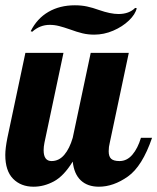

<svg xmlns="http://www.w3.org/2000/svg" viewBox="-28 -700 595 726"><path d="M236 -589Q213 -597 195.5 -601.5Q178 -606 160 -606Q123 -606 94 -580L88 -582Q112 -630 155 -655Q198 -680 255 -680Q280 -680 301 -675.5Q322 -671 347 -662Q390 -647 420 -647Q460 -647 483 -670L489 -669Q484 -646 459.5 -622.5Q435 -599 400 -584Q365 -569 328 -569Q305 -569 284 -574Q263 -579 236 -589ZM-8 -114Q-8 -139 0 -179L68 -500H212L140 -160Q137 -145 137 -132Q137 -91 167 -91Q195 -91 215 -114.5Q235 -138 247 -179L315 -500H459L387 -160Q383 -145 383 -128Q383 -108 392.5 -99.5Q402 -91 424 -91Q452 -91 472.5 -115Q493 -139 505 -179H547Q510 -71 455.5 -32.5Q401 6 346 6Q303 6 277.5 -18Q252 -42 247 -89Q213 -34 175.5 -14Q138 6 99 6Q51 6 21.5 -24Q-8 -54 -8 -114Z"/></svg>

Font: Lobster
Style: Regular
Weight: 400
Designer: Impallari Type
Foundry: Impallari Type
Version: Version 2.100